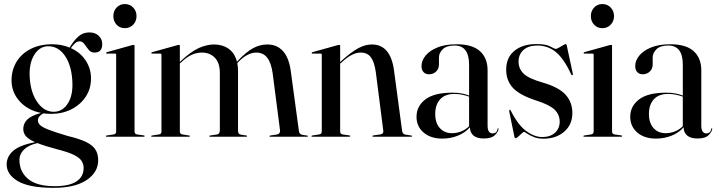

<svg xmlns="http://www.w3.org/2000/svg" viewBox="-20 -658 3459 924"><path d="M304.5 -4Q363.5 10 395.5 26Q427.5 42 440 63Q452.5 84 452.5 113Q452.5 171.5 396.5 208.8Q340.5 246 238.5 246Q121 246 66.5 214Q12 182 12 133.5Q12 95.5 43.5 68Q75 40.5 149 26Q117.5 12.5 104.8 -2.5Q92 -17.5 92 -37.5Q92 -63.5 111 -82.5Q130 -101.5 177.5 -114.5Q113 -127.5 74.2 -170.8Q35.5 -214 35.5 -271Q35.5 -320.5 59.2 -360Q83 -399.5 127 -422.2Q171 -445 231.5 -445Q277 -445 315 -429Q334 -461.5 356.5 -481.8Q379 -502 410 -502Q438 -502 455 -486Q472 -470 472 -445.5Q472 -405 434.5 -405Q417.5 -405 406.5 -418.5Q395.5 -432 386.2 -445.5Q377 -459 363.5 -459Q351.5 -459 341.2 -450Q331 -441 321 -426.5Q366.5 -406 392.2 -367Q418 -328 418 -280.5Q418 -231 392.5 -192.5Q367 -154 323.5 -132Q280 -110 225.5 -110Q207 -110 189 -112.5Q177.5 -107 170 -98.2Q162.5 -89.5 162.5 -79Q162.5 -67 172.2 -56.8Q182 -46.5 212.2 -34.5Q242.5 -22.5 304.5 -4ZM209.5 -435.5Q169 -434 144 -392.5Q119 -351 123 -285Q127.5 -211.5 160.5 -165.2Q193.5 -119 241 -120Q283 -121.5 307.8 -162.2Q332.5 -203 328 -270Q323.5 -345.5 291.5 -391Q259.5 -436.5 209.5 -435.5ZM73.5 111Q73.5 168 115 203Q156.5 238 243.5 238Q313 238 347.8 215.2Q382.5 192.5 382.5 150Q382.5 131 371.8 115.2Q361 99.5 333 86.2Q305 73 253.5 60Q223.5 52 200.5 44.8Q177.5 37.5 160 30.5Q117 40.5 95.2 62Q73.5 83.5 73.5 111Z M580.5 -522.5Q556.5 -522.5 541 -539.2Q525.5 -556 525.5 -580.5Q525.5 -605 541.2 -621.8Q557 -638.5 580.5 -638.5Q605.5 -638.5 621.2 -621.5Q637 -604.5 637 -580.5Q637 -556 621 -539.2Q605 -522.5 580.5 -522.5ZM627.5 -437V-25.5Q627.5 -13 639.5 -11L671 -6.5Q676 -6 676 -3Q676 0 672 0H492.5Q489.5 0 489.5 -3Q489.5 -5 493.5 -6L527 -11Q539 -13 539 -25V-394.5Q539 -400 533 -400H494Q490.5 -400 490.5 -403Q490.5 -405 494.5 -407L614.5 -440.5Q620.5 -442 623 -442Q627.5 -442 627.5 -437Z M845.5 -436.5V-360L850 -364Q899.5 -410.5 937.5 -427.2Q975.5 -444 1010 -444Q1050.5 -444 1080 -423.5Q1109.5 -403 1120.5 -360.5L1124.5 -365.5Q1165 -408.5 1198 -426.2Q1231 -444 1266.5 -444Q1312.5 -444 1341.5 -412.5Q1370.5 -381 1379.5 -315L1418.5 -27.5Q1420.5 -11.5 1435 -9L1458.5 -5.5Q1462 -5 1462 -3Q1462 0 1458.5 0H1280.5Q1276.5 0 1276.5 -3Q1276.5 -5 1281.5 -6L1312 -10.5Q1329.5 -13.5 1327.5 -32L1292 -306.5Q1285 -355.5 1266 -380.2Q1247 -405 1213 -405Q1172.5 -405 1128.5 -361.5L1122 -354Q1125.5 -336.5 1125.5 -315.5V-27Q1125.5 -12 1141 -9.5L1165 -6Q1169 -5.5 1169 -3Q1169 0 1164 0H991Q987 0 987 -3Q987 -5.5 992 -6L1022.5 -10.5Q1032 -12 1035 -17.8Q1038 -23.5 1038 -31V-306.5Q1038 -355.5 1014 -380.2Q990 -405 952 -405Q927 -405 903.2 -394.5Q879.5 -384 854 -360L845.5 -352.5V-25Q845.5 -13 858 -11L889.5 -6Q894 -5.5 894 -3Q894 0 890 0H711Q707.5 0 707.5 -3Q707.5 -5 712 -6L745 -11Q757 -13 757 -23.5V-394Q757 -400 751.5 -400H711.5Q708 -400 708 -403Q708 -405.5 712.5 -407L833 -440.5Q837 -442 841 -442Q845.5 -442 845.5 -436.5Z M1617 -437V-359.5L1623 -365Q1670.5 -408 1704.2 -426Q1738 -444 1769.5 -444Q1859 -444 1876 -320.5L1915 -29.5Q1917 -12 1932 -10L1958.5 -6Q1963 -5 1963 -3Q1963 0 1959 0H1776.5Q1772 0 1772 -3Q1772 -5.5 1777.5 -6.5L1810 -11Q1827 -13.5 1824.5 -29.5L1788.5 -311.5Q1781.5 -360 1764.8 -382.5Q1748 -405 1715.5 -405Q1675 -405 1626.5 -360L1617 -351.5V-25.5Q1617 -13 1629 -11L1660.5 -6.5Q1665.5 -6 1665.5 -3Q1665.5 0 1661.5 0H1482Q1479 0 1479 -3Q1479 -5 1483 -6L1516.5 -11Q1528.5 -13 1528.5 -25V-394.5Q1528.5 -400 1522.5 -400H1483.5Q1480 -400 1480 -403Q1480 -405 1484 -407L1604 -440.5Q1610 -442 1612.5 -442Q1617 -442 1617 -437Z M1984.5 -96Q1984.5 -147 2027 -179.5Q2069.5 -212 2156.5 -212Q2183 -212 2202.5 -208.2Q2222 -204.5 2237.5 -198V-347Q2237.5 -439 2167.5 -439Q2128.5 -439 2110.5 -420.8Q2092.5 -402.5 2092.5 -382V-347.5Q2092.5 -327 2078.8 -313.8Q2065 -300.5 2044.5 -300.5Q2028.5 -300.5 2018.5 -310.8Q2008.5 -321 2008.5 -341Q2008.5 -366 2027.8 -390Q2047 -414 2084.8 -429.5Q2122.5 -445 2177.5 -445Q2253 -445 2289.8 -411.8Q2326.5 -378.5 2326.5 -319.5V-54Q2326.5 -33 2333.2 -24.5Q2340 -16 2350 -16Q2371.5 -16 2374.5 -38Q2375 -41 2377 -41Q2379 -41 2379 -38Q2379 -26 2362.8 -8.8Q2346.5 8.5 2308.5 8.5Q2274.5 8.5 2258 -6.2Q2241.5 -21 2241.5 -45.5Q2218.5 -19 2183.2 -5Q2148 9 2108.5 9Q2052.5 9 2018.5 -20.2Q1984.5 -49.5 1984.5 -96ZM2074.5 -109.5Q2074.5 -66 2096.8 -41.5Q2119 -17 2155.5 -17Q2177.5 -17 2199.2 -25.5Q2221 -34 2237.5 -50.5V-193Q2222 -198.5 2204.5 -202.2Q2187 -206 2166.5 -206Q2121.5 -206 2098 -180Q2074.5 -154 2074.5 -109.5Z M2589.5 1.5Q2628 1.5 2650.8 -19Q2673.5 -39.5 2673.5 -72.5Q2673.5 -106 2649.5 -129.8Q2625.5 -153.5 2562.5 -173.5Q2479.5 -200.5 2447.8 -235.8Q2416 -271 2416 -322.5Q2416 -381.5 2456 -413.8Q2496 -446 2562 -446Q2607 -446 2628.5 -434.2Q2650 -422.5 2654.5 -422.5Q2658.5 -422.5 2669 -428.2Q2679.5 -434 2689.5 -440Q2699.5 -446 2702 -446Q2706 -446 2707 -441.5L2736.5 -304.5Q2738 -297.5 2735 -296Q2732 -294.5 2729.5 -298.5Q2693.5 -376.5 2654.8 -407.8Q2616 -439 2565.5 -439Q2523.5 -439 2499.5 -417.8Q2475.5 -396.5 2475.5 -361Q2475.5 -328 2499.5 -304Q2523.5 -280 2594 -260Q2669.5 -238 2702 -202Q2734.5 -166 2734.5 -114.5Q2734.5 -58 2695.2 -24.2Q2656 9.5 2595.5 9.5Q2568.5 9.5 2548.5 1.2Q2528.5 -7 2516.5 -15.2Q2504.5 -23.5 2501.5 -23.5Q2499 -23.5 2490.8 -15.8Q2482.5 -8 2474 -0.5Q2465.5 7 2462 7Q2456.5 7 2455.5 -0.5L2431 -120Q2430 -128 2433 -130Q2435 -131 2437 -127.5Q2473 -56 2512.5 -27.2Q2552 1.5 2589.5 1.5Z M2878.5 -522.5Q2854.5 -522.5 2839 -539.2Q2823.5 -556 2823.5 -580.5Q2823.5 -605 2839.2 -621.8Q2855 -638.5 2878.5 -638.5Q2903.5 -638.5 2919.2 -621.5Q2935 -604.5 2935 -580.5Q2935 -556 2919 -539.2Q2903 -522.5 2878.5 -522.5ZM2925.5 -437V-25.5Q2925.5 -13 2937.5 -11L2969 -6.5Q2974 -6 2974 -3Q2974 0 2970 0H2790.5Q2787.5 0 2787.5 -3Q2787.5 -5 2791.5 -6L2825 -11Q2837 -13 2837 -25V-394.5Q2837 -400 2831 -400H2792Q2788.5 -400 2788.5 -403Q2788.5 -405 2792.5 -407L2912.5 -440.5Q2918.5 -442 2921 -442Q2925.5 -442 2925.5 -437Z M3013 -96Q3013 -147 3055.5 -179.5Q3098 -212 3185 -212Q3211.5 -212 3231 -208.2Q3250.5 -204.5 3266 -198V-347Q3266 -439 3196 -439Q3157 -439 3139 -420.8Q3121 -402.5 3121 -382V-347.5Q3121 -327 3107.2 -313.8Q3093.5 -300.5 3073 -300.5Q3057 -300.5 3047 -310.8Q3037 -321 3037 -341Q3037 -366 3056.2 -390Q3075.5 -414 3113.2 -429.5Q3151 -445 3206 -445Q3281.5 -445 3318.2 -411.8Q3355 -378.5 3355 -319.5V-54Q3355 -33 3361.8 -24.5Q3368.5 -16 3378.5 -16Q3400 -16 3403 -38Q3403.5 -41 3405.5 -41Q3407.5 -41 3407.5 -38Q3407.5 -26 3391.2 -8.8Q3375 8.5 3337 8.5Q3303 8.5 3286.5 -6.2Q3270 -21 3270 -45.5Q3247 -19 3211.8 -5Q3176.5 9 3137 9Q3081 9 3047 -20.2Q3013 -49.5 3013 -96ZM3103 -109.5Q3103 -66 3125.2 -41.5Q3147.5 -17 3184 -17Q3206 -17 3227.8 -25.5Q3249.5 -34 3266 -50.5V-193Q3250.5 -198.5 3233 -202.2Q3215.5 -206 3195 -206Q3150 -206 3126.5 -180Q3103 -154 3103 -109.5Z"/></svg>

Font: Fraunces144ptRegular
Style: Regular
Weight: 400
Version: Version 1.000;[0bf87f6ff]